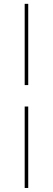

<svg xmlns="http://www.w3.org/2000/svg" viewBox="-20 -730 269 976"><path d="M123.5 -297.5H105.5V-710.5H123.5ZM123.5 225.5H105.5V-188.5H123.5Z"/></svg>

Font: Anek Gurmukhi Thin
Style: Regular
Weight: 250
Designer: Sarang Kulkarni (Gurmukhi), Yesha Goshar (Latin)
Foundry: Ek Type
Version: Version 1.003